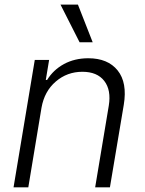

<svg xmlns="http://www.w3.org/2000/svg" viewBox="-20 -802 620 822"><path d="M157.7 -340.9 101.2 0H38L128.9 -545.5H190.3L176.1 -459.9H181.8Q208.1 -502.8 253.7 -527.7Q299.4 -552.6 358 -552.6Q441.8 -552.6 483.7 -500.4Q525.6 -448.2 509.9 -353.3L450.6 0H387.4L445.7 -349.4Q456.7 -416.5 426.3 -455.6Q396 -494.7 332.7 -494.7Q267.4 -494.7 218.8 -452.9Q170.1 -411.2 157.7 -340.9ZM320.7 -621.1 239 -782.3H313.6L376.8 -621.1Z"/></svg>

Font: Karasuma Gothic
Style: Light Italic
Weight: 300
Italic angle: 9.39998°
Designer: Rasmus Andersson / Ryoko Nishizuka
Foundry: rsms
Version: Version 1.00